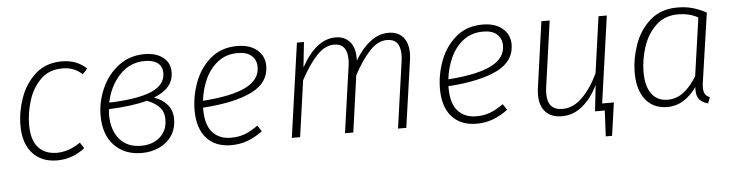

<svg xmlns="http://www.w3.org/2000/svg" viewBox="-44 -725 4051 1061"><g transform="rotate(-5 1982.0 -194.5)"><path d="M457 -480 430 -451Q407 -472 380.5 -482.5Q354 -493 319 -493Q246 -493 199 -446.5Q152 -400 131 -331.5Q110 -263 110 -197Q110 -114 147 -72.5Q184 -31 250 -31Q316 -31 381 -76L402 -43Q332 11 248 11Q162 11 112 -44Q62 -99 62 -199Q62 -274 89 -351Q116 -428 174 -480Q232 -532 320 -532Q404 -532 457 -480Z M920 -420Q920 -330 810 -288Q856 -273 883.5 -240.5Q911 -208 911 -162Q911 -107 884.5 -68Q858 -29 813.5 -9Q769 11 718 11Q623 11 565.5 -48.5Q508 -108 508 -215Q508 -291 540.5 -364.5Q573 -438 634.5 -485Q696 -532 779 -532Q843 -532 881.5 -502Q920 -472 920 -420ZM562 -282Q719 -287 796.5 -320Q874 -353 874 -419Q874 -455 849 -474.5Q824 -494 777 -494Q694 -494 637 -433Q580 -372 562 -282ZM557 -246Q555 -226 555 -215Q555 -129 598 -79Q641 -29 717 -29Q782 -29 822.5 -65.5Q863 -102 863 -162Q863 -206 837 -232.5Q811 -259 769 -274Q690 -252 557 -246Z M1076 -209V-199Q1076 -113 1113.5 -71.5Q1151 -30 1216 -30Q1258 -30 1292.5 -43Q1327 -56 1366 -84L1388 -51Q1346 -20 1304 -4.5Q1262 11 1214 11Q1126 11 1077 -43.5Q1028 -98 1028 -198Q1028 -277 1057 -354Q1086 -431 1145.5 -481.5Q1205 -532 1293 -532Q1363 -532 1403.5 -497.5Q1444 -463 1444 -409Q1444 -316 1348.5 -268.5Q1253 -221 1076 -209ZM1079 -247Q1238 -258 1317 -297Q1396 -336 1396 -407Q1396 -445 1370 -469Q1344 -493 1293 -493Q1228 -493 1182.5 -457.5Q1137 -422 1111.5 -366Q1086 -310 1079 -247Z M2241 -408Q2241 -391 2238 -371L2185 0H2139L2191 -367Q2194 -388 2194 -405Q2194 -493 2121 -493Q2071 -493 2026 -446Q1981 -399 1935 -314L1891 0H1845L1897 -367Q1900 -387 1900 -403Q1900 -493 1827 -493Q1777 -493 1732 -446Q1687 -399 1640 -312L1596 0H1550L1624 -522H1663L1648 -382Q1731 -532 1838 -532Q1891 -532 1920 -496Q1949 -460 1945 -394Q1985 -461 2032.5 -496.5Q2080 -532 2132 -532Q2184 -532 2212.5 -499.5Q2241 -467 2241 -408Z M2437 -209V-199Q2437 -113 2474.5 -71.5Q2512 -30 2577 -30Q2619 -30 2653.5 -43Q2688 -56 2727 -84L2749 -51Q2707 -20 2665 -4.5Q2623 11 2575 11Q2487 11 2438 -43.5Q2389 -98 2389 -198Q2389 -277 2418 -354Q2447 -431 2506.5 -481.5Q2566 -532 2654 -532Q2724 -532 2764.5 -497.5Q2805 -463 2805 -409Q2805 -316 2709.5 -268.5Q2614 -221 2437 -209ZM2440 -247Q2599 -258 2678 -297Q2757 -336 2757 -407Q2757 -445 2731 -469Q2705 -493 2654 -493Q2589 -493 2543.5 -457.5Q2498 -422 2472.5 -366Q2447 -310 2440 -247Z M3275 -40H3340L3314 143H3279L3286 0H3232L3248 -145Q3213 -73 3162 -31Q3111 11 3048 11Q2990 11 2958 -22.5Q2926 -56 2926 -116Q2926 -139 2928 -151L2980 -522H3026L2974 -152Q2972 -140 2972 -119Q2972 -29 3055 -29Q3114 -29 3164 -78Q3214 -127 3253 -209L3297 -522H3343Z M3895 -490 3840 -112Q3837 -93 3837 -78Q3837 -57 3844.5 -43.5Q3852 -30 3871 -23L3858 11Q3827 2 3811 -16Q3795 -34 3795 -71L3796 -86Q3765 -41 3723.5 -15Q3682 11 3633 11Q3556 11 3512.5 -43Q3469 -97 3469 -192Q3469 -270 3496.5 -348.5Q3524 -427 3583.5 -479.5Q3643 -532 3734 -532Q3782 -532 3818.5 -521.5Q3855 -511 3895 -490ZM3518 -193Q3518 -113 3549.5 -71Q3581 -29 3638 -29Q3686 -29 3725.5 -58.5Q3765 -88 3800 -145L3846 -467Q3798 -494 3735 -494Q3660 -494 3611.5 -447Q3563 -400 3540.5 -330.5Q3518 -261 3518 -193Z"/></g></svg>

Font: Fira Sans ExtraLight
Style: Italic
Weight: 275
Italic angle: -8°
Designer: Carrois Corporate & Edenspiekermann AG
Foundry: Carrois Corporate GbR & Edenspiekermann AG
Version: Version 4.203